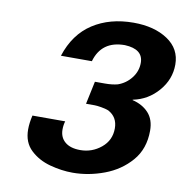

<svg xmlns="http://www.w3.org/2000/svg" viewBox="-83 -817 885 913"><g transform="rotate(10 359.5 -360.5)"><path d="M356.4 -428.7H405.3Q439.5 -428.7 465.8 -435.5Q504.9 -449.2 530.3 -481.9Q555.7 -514.6 555.7 -554.7Q555.7 -621.1 466.8 -625Q354.5 -625 325.2 -522.5H175.8Q210.9 -630.9 293 -684.1Q375 -737.3 489.3 -737.3Q589.8 -737.3 654.3 -694.3Q718.8 -651.4 718.8 -575.2Q718.8 -503.9 669.9 -447.3Q621.1 -390.6 548.8 -376L547.9 -374Q596.7 -362.3 626 -330.6Q655.3 -298.8 655.3 -245.1Q655.3 -157.2 605 -99.1Q554.7 -41 479 -12.7Q403.3 15.6 326.2 15.6Q273.4 15.6 217.3 0.5Q161.1 -14.6 122.1 -51.3Q83 -87.9 83 -150.4Q83 -181.6 91.8 -218.8H250Q244.1 -200.2 244.1 -178.7Q244.1 -140.6 270 -118.7Q295.9 -96.7 343.8 -96.7Q400.4 -96.7 444.3 -132.8Q488.3 -168.9 488.3 -226.6Q488.3 -281.2 442.4 -305.7Q427.7 -311.5 406.7 -314.9Q385.7 -318.4 375 -318.4H333Z"/></g></svg>

Font: FreeUniversal
Style: BoldItalic
Weight: 700
Italic angle: -11°
Version: Version 1.001 March 22, 2017